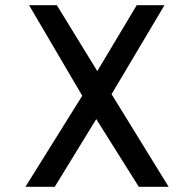

<svg xmlns="http://www.w3.org/2000/svg" viewBox="-20 -720 711 740"><path d="M630 0 410 -357 614 -700H507L355 -446L199 -700H92L297 -351L78 0H191L351 -261L515 0Z"/></svg>

Font: Advent Pro
Style: SemiBold
Weight: 600
Designer: Andreas Kalpakidis
Foundry: Andreas Kalpakidis
Version: Version 2.002 2008